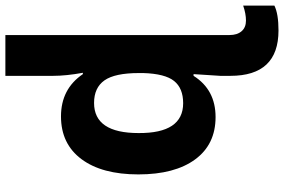

<svg xmlns="http://www.w3.org/2000/svg" viewBox="-188 -612 1040 703"><g transform="rotate(-90 331.5 -260.0)"><path d="M306.6 -435.1Q196.3 -435.1 196.3 -272Q195.3 -108.9 305.7 -108.9Q360.4 -108.9 387 -142.1Q413.6 -175.3 416 -254.9V-271Q416 -358.9 389.2 -397Q362.3 -435.1 306.6 -435.1ZM405.8 26.9Q405.8 20 412.1 -70.8H405.8Q355 9.8 254.9 9.8Q154.8 9.8 99.9 -64.9Q44.9 -139.6 44.9 -272.9Q44.9 -406.2 100.8 -481.2Q156.7 -556.2 257.3 -556.2Q357.9 -556.2 412.1 -476.1H417Q405.8 -537.1 405.8 -585V-759.8H555.2V61Q555.2 88.9 569.1 105Q583 121.1 608.2 121.1Q633.3 121.1 663.1 110.8V225.1Q632.8 240.2 571.8 240.2Q405.8 240.2 405.8 64Z"/></g></svg>

Font: NotoSans-Bold
Style: Bold
Weight: 700
Designer: Monotype Design team
Foundry: Monotype Imaging Inc.
Version: Version 1.04